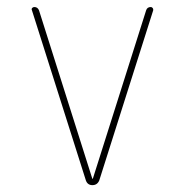

<svg xmlns="http://www.w3.org/2000/svg" viewBox="-20 -540 540 560"><path d="M230.5 -13.7 73.2 -509.8Q71.3 -513.7 73.7 -516.6Q76.2 -519.5 80.1 -519.5Q89.8 -519.5 93.8 -509.8L249 -19.5Q249 -18.6 250 -18.6Q251 -18.6 251 -19.5L406.2 -509.8Q409.2 -519.5 419.9 -519.5Q422.9 -519.5 425.3 -516.6Q427.7 -513.7 426.8 -509.8L269.5 -13.7Q263.7 0 249.5 0Q235.4 0 230.5 -13.7Z"/></svg>

Font: Rounded Mgen+ 1mn thin
Style: Regular
Weight: 100
Designer: [Source Han Sans]
Ryoko NISHIZUKA  (kana & ideographs); Paul D. Hunt (Latin, Greek & Cyrillic); Wenlong ZHANG  (bopomofo
Version: Version 1.059.20150602